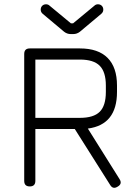

<svg xmlns="http://www.w3.org/2000/svg" viewBox="-20 -870 632 896"><path d="M195 -850Q205 -850 212 -843L311 -761H321L420 -843Q427 -850 437 -850Q448 -850 455 -843Q462 -836 462 -825Q462 -813 452 -805L353 -722Q339 -711 322 -711H310Q293 -711 279 -722L180 -805Q170 -813 170 -825Q170 -836 177 -843Q184 -850 195 -850ZM145 -26Q145 0 119 0Q93 0 93 -26V-618Q93 -644 119 -644H353Q438 -644 482 -600Q526 -556 526 -471V-441Q526 -288 390 -270L538 -34Q552 -12 529 1Q507 15 494 -7L329 -268H145ZM353 -592H145V-320H353Q417 -320 445.5 -348.5Q474 -377 474 -441V-471Q474 -534 445.5 -563Q417 -592 353 -592Z"/></svg>

Font: Jura
Style: Regular
Weight: 400
Designer: Daniel Johnson, Alexei Vanyashin
Foundry: Daniel Johnson
Version: Version 5.103